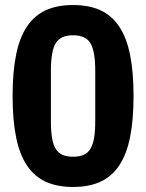

<svg xmlns="http://www.w3.org/2000/svg" viewBox="-20 -730 580 762"><path d="M270 12Q207 12 162 -8.5Q117 -29 87.5 -72.5Q58 -116 44 -184.5Q30 -253 30 -349Q30 -445 44 -513.5Q58 -582 87.5 -625.5Q117 -669 162 -689.5Q207 -710 270 -710Q333 -710 378 -689.5Q423 -669 452.5 -625.5Q482 -582 496 -513.5Q510 -445 510 -349Q510 -253 496 -184.5Q482 -116 452.5 -72.5Q423 -29 378 -8.5Q333 12 270 12ZM270 -108Q295 -108 312 -115.5Q329 -123 339 -139.5Q349 -156 353.5 -183Q358 -210 358 -250V-448Q358 -527 339 -558.5Q320 -590 270 -590Q220 -590 201 -558.5Q182 -527 182 -448V-250Q182 -210 186.5 -183Q191 -156 201 -139.5Q211 -123 228 -115.5Q245 -108 270 -108Z"/></svg>

Font: IBM Plex Sans Cond
Style: Bold
Weight: 700
Width: 3
Designer: Mike Abbink, Paul van der Laan, Pieter van Rosmalen
Foundry: Bold Monday
Version: Version 1.3